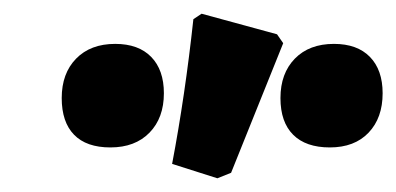

<svg xmlns="http://www.w3.org/2000/svg" viewBox="-20 -779 578 280"><path d="M317 -527 297 -519 231 -540Q250 -640 262 -751L274 -759L384 -729L393 -716ZM70 -636Q70 -672 91 -693.5Q112 -715 148 -715Q182 -715 200.5 -696Q219 -677 219 -643Q219 -607 198 -585.5Q177 -564 141 -564Q106 -564 88 -582.5Q70 -601 70 -636ZM389 -636Q389 -672 410 -693.5Q431 -715 467 -715Q501 -715 519.5 -696Q538 -677 538 -643Q538 -607 517.5 -585.5Q497 -564 461 -564Q426 -564 407.5 -582.5Q389 -601 389 -636Z"/></svg>

Font: Alegreya Black
Style: Italic
Weight: 900
Italic angle: -7°
Designer: Juan Pablo del Peral
Foundry: Huerta Tipografica
Version: Version 2.007; ttfautohint (v1.6)